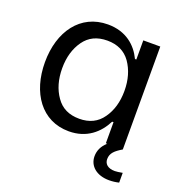

<svg xmlns="http://www.w3.org/2000/svg" viewBox="-127 -651 874 924"><g transform="rotate(20 310.0 -189.5)"><path d="M542 111C505 111 488 93 488 69C488 38 508 21 543 0V-527H456V-429H449C420 -490 364 -541 271 -541C130 -541 47 -424 47 -267C47 -111 128 7 268 7C360 7 417 -45 449 -108H456V0H463C438 22 426 48 426 77C426 126 466 162 531 162C548 162 565 160 581 156V106C564 109 551 111 542 111ZM295 -67C242 -67 203 -86 176 -125C149 -163 135 -211 135 -268C135 -325 149 -372 176 -410C203 -448 242 -467 295 -467C346 -467 386 -448 413 -410C440 -371 454 -324 454 -267C454 -210 440 -163 413 -125C386 -86 346 -67 295 -67Z"/></g></svg>

Font: Be Vietnam
Style: Regular
Weight: 400
Designer: Gabriel Lam
Foundry: TypeRant
Version: Version 4.000